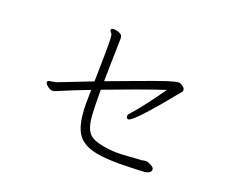

<svg xmlns="http://www.w3.org/2000/svg" viewBox="-107 -864 1215 1009"><g transform="rotate(20 500.0 -359.5)"><path d="M769 -93H766Q760 -93 754.5 -91.5Q749 -90 744 -89Q711 -88 677 -85Q643 -82 609 -82Q585 -82 559 -85Q506 -92 477 -105Q448 -118 435 -147Q422 -176 419 -228Q416 -280 416 -364Q500 -396 588 -428Q676 -460 743 -482Q711 -436 672.5 -385Q634 -334 598 -294Q593 -289 593 -281Q593 -276 596 -271.5Q599 -267 605 -267Q612 -267 632 -284Q652 -301 692.5 -346Q733 -391 801 -475Q809 -485 817 -493.5Q825 -502 825 -511Q825 -515 822 -521Q818 -526 808 -533Q798 -540 787 -540H784Q774 -538 762.5 -535.5Q751 -533 730.5 -526.5Q710 -520 672.5 -506.5Q635 -493 573 -470Q511 -447 417 -412Q418 -467 419 -518.5Q420 -570 421 -606Q422 -642 422 -648V-652Q422 -670 409.5 -677Q397 -684 384 -685.5Q371 -687 371 -687Q360 -687 357 -679V-677Q357 -670 363.5 -665Q370 -660 371 -644Q373 -629 373 -611.5Q373 -594 373 -574Q373 -537 372 -492.5Q371 -448 370 -394L188 -323Q184 -321 172.5 -319Q161 -317 151 -315.5Q141 -314 139 -312Q136 -309 136 -305Q136 -295 151 -283.5Q166 -272 179 -272Q187 -272 195 -275.5Q203 -279 210 -282Q272 -309 369 -346Q369 -325 368.5 -306Q368 -287 368 -271Q368 -196 382 -148.5Q396 -101 428 -76Q460 -51 512 -41.5Q564 -32 639 -32Q673 -32 706.5 -33.5Q740 -35 773 -36Q786 -36 800.5 -42Q815 -48 815 -63Q815 -71 806 -77.5Q797 -84 786 -88.5Q775 -93 769 -93Z"/></g></svg>

Font: Klee One
Style: Regular
Weight: 400
Designer: Fontworks Inc.
Foundry: Fontworks Inc.
Version: Version 1.100